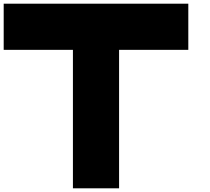

<svg xmlns="http://www.w3.org/2000/svg" viewBox="-20 -820 1140 1040"><path d="M0 -550H375V200H625V-550H1000V-800H0Z"/></svg>

Font: Kubos
Style: Regular
Weight: 400
Version: Version 001.000